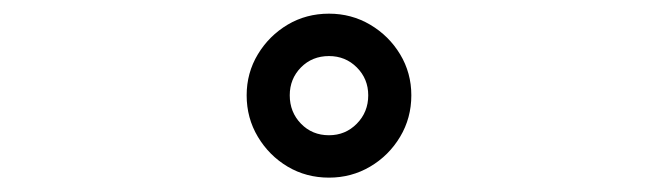

<svg xmlns="http://www.w3.org/2000/svg" viewBox="-20 -780 926 274"><path d="M449.5 -526.5Q417 -526.5 390.5 -542.2Q364 -558 348 -584.8Q332 -611.5 332 -644Q332 -676 348 -702.5Q364 -729 390.5 -744.8Q417 -760.5 449.5 -760.5Q481.5 -760.5 508.2 -744.8Q535 -729 551 -702.5Q567 -676 567 -644Q567 -611.5 551 -584.8Q535 -558 508.2 -542.2Q481.5 -526.5 449.5 -526.5ZM449.5 -587Q473 -587 489.2 -603.5Q505.5 -620 505.5 -644Q505.5 -667.5 489.2 -683.8Q473 -700 449.5 -700Q425.5 -700 409.5 -683.8Q393.5 -667.5 393.5 -644Q393.5 -620 409.5 -603.5Q425.5 -587 449.5 -587Z"/></svg>

Font: Trispace Expanded
Style: Regular
Weight: 400
Width: 7
Designer: Tyler Finck
Foundry: Etcetera Type Company
Version: Version 1.210; ttfautohint (v1.8.3)